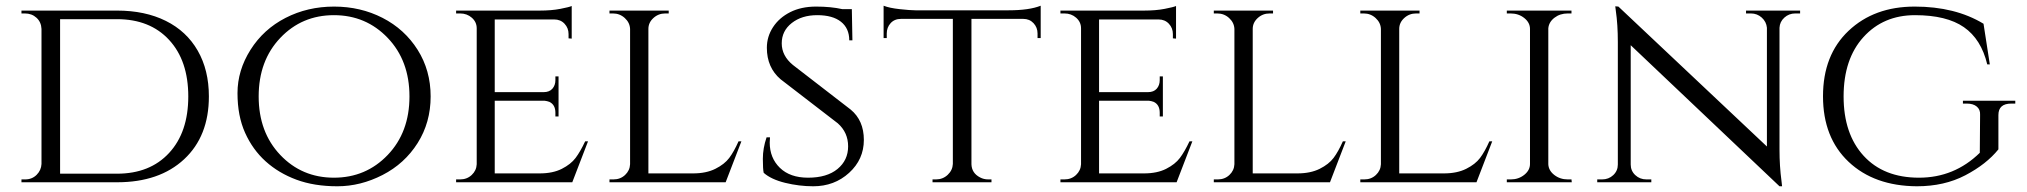

<svg xmlns="http://www.w3.org/2000/svg" viewBox="-20 -637 7083 671"><path d="M710 -300Q710 -161 623.5 -80.5Q537 0 389 0H55V-10H68Q92 -10 108 -26Q124 -42 125 -64V-536Q124 -560 107.5 -575Q91 -590 67 -590H55V-600H389Q487 -600 559.5 -564Q632 -528 671 -460Q710 -392 710 -300ZM190 -570V-30H389Q504 -30 571 -102.5Q638 -175 638 -300Q638 -425 571 -497.5Q504 -570 389 -570Z M978 -574.5Q1055 -614 1147.5 -614Q1240 -614 1317 -574.5Q1394 -535 1439.5 -463Q1485 -391 1485 -300Q1485 -209 1439.5 -137Q1394 -65 1317 -25.5Q1240 14 1159 14Q1078 14 1016 -9Q954 -32 908.5 -73Q863 -114 836.5 -173Q810 -232 810 -311.5Q810 -391 855.5 -463Q901 -535 978 -574.5ZM959.5 -95.5Q1035 -16 1147 -16Q1259 -16 1335 -95.5Q1411 -175 1411 -300Q1411 -425 1335 -504.5Q1259 -584 1147 -584Q1035 -584 959.5 -504.5Q884 -425 884 -300Q884 -175 959.5 -95.5Z M1588 -10Q1612 -10 1628.5 -25.5Q1645 -41 1646 -63V-538Q1646 -560 1629 -575Q1612 -590 1588 -590H1574V-600H1866Q1907 -600 1938 -606Q1969 -612 1978 -616V-502L1967 -503V-518Q1967 -539 1953 -554Q1939 -569 1917 -569H1709V-315H1880Q1900 -315 1910.5 -327Q1921 -339 1921 -357V-370H1932V-230H1921V-243Q1921 -271 1900 -281Q1892 -284 1883 -285H1709V-31H1866Q1912 -31 1943.5 -47Q1975 -63 1991.5 -85Q2008 -107 2025 -143H2035L1980 0H1574V-10Z M2124 -10Q2148 -10 2164.5 -25.5Q2181 -41 2182 -63V-536Q2181 -558 2163.5 -574Q2146 -590 2122 -590H2110V-600H2317V-590H2305Q2281 -590 2263.5 -574Q2246 -558 2246 -536V-31H2402Q2448 -31 2480 -47Q2512 -63 2528.5 -85Q2545 -107 2561 -143H2571L2516 0H2110V-10Z M2649 -33Q2646 -45 2646 -82Q2646 -119 2659 -157H2671Q2670 -148 2670 -139Q2670 -85 2705.5 -50.5Q2741 -16 2804 -16Q2870 -16 2907 -46.5Q2944 -77 2944 -125.5Q2944 -174 2908 -206L2708 -360Q2660 -401 2660 -470Q2660 -509 2681.5 -542Q2703 -575 2741.5 -594.5Q2780 -614 2832 -614Q2884 -614 2924 -605H2957L2959 -496H2948Q2948 -538 2919 -561Q2890 -584 2836 -584Q2782 -584 2747 -556.5Q2712 -529 2712 -485.5Q2712 -442 2751 -410L2953 -254Q2999 -216 2999 -148Q2999 -80 2947.5 -33Q2896 14 2822 14Q2773 14 2724 2Q2675 -10 2649 -33Z M3375 -571V-63Q3376 -32 3405 -17Q3418 -10 3434 -10H3445V0H3239V-10H3251Q3275 -10 3292 -26Q3309 -42 3310 -64V-571H3129Q3106 -571 3092.5 -556Q3079 -541 3079 -520V-504H3068V-617Q3088 -609 3124.5 -605Q3161 -601 3179 -601H3505Q3577 -601 3617 -617V-504H3606V-520Q3606 -541 3592 -556Q3578 -571 3556 -571Z M3700 -10Q3724 -10 3740.5 -25.5Q3757 -41 3758 -63V-538Q3758 -560 3741 -575Q3724 -590 3700 -590H3686V-600H3978Q4019 -600 4050 -606Q4081 -612 4090 -616V-502L4079 -503V-518Q4079 -539 4065 -554Q4051 -569 4029 -569H3821V-315H3992Q4012 -315 4022.5 -327Q4033 -339 4033 -357V-370H4044V-230H4033V-243Q4033 -271 4012 -281Q4004 -284 3995 -285H3821V-31H3978Q4024 -31 4055.5 -47Q4087 -63 4103.5 -85Q4120 -107 4137 -143H4147L4092 0H3686V-10Z M4236 -10Q4260 -10 4276.5 -25.5Q4293 -41 4294 -63V-536Q4293 -558 4275.5 -574Q4258 -590 4234 -590H4222V-600H4429V-590H4417Q4393 -590 4375.5 -574Q4358 -558 4358 -536V-31H4514Q4560 -31 4592 -47Q4624 -63 4640.5 -85Q4657 -107 4673 -143H4683L4628 0H4222V-10Z M4748 -10Q4772 -10 4788.5 -25.5Q4805 -41 4806 -63V-536Q4805 -558 4787.5 -574Q4770 -590 4746 -590H4734V-600H4941V-590H4929Q4905 -590 4887.5 -574Q4870 -558 4870 -536V-31H5026Q5072 -31 5104 -47Q5136 -63 5152.5 -85Q5169 -107 5185 -143H5195L5140 0H4734V-10Z M5260 -10Q5287 -10 5307 -26Q5327 -42 5327 -64V-536Q5327 -558 5307 -574Q5287 -590 5259 -590H5246V-600H5472V-590H5459Q5432 -590 5412.5 -575Q5393 -560 5391 -538V-63Q5392 -41 5412 -25.5Q5432 -10 5459 -10H5472L5473 0H5246V-10Z M6254 -590Q6232 -590 6216 -575.5Q6200 -561 6199 -540V-114Q6199 -56 6206 -4L6208 14H6199L5679 -479V-62Q5679 -40 5695 -25Q5711 -10 5734 -10H5751V0H5562V-10H5579Q5602 -10 5618 -25Q5634 -40 5634 -62V-490Q5634 -551 5627 -599L5625 -615L5636 -614L6155 -125V-540Q6153 -561 6137 -575.5Q6121 -590 6099 -590H6082V-600H6271V-590Z M6912 -554 6934 -412H6925Q6904 -500 6843.5 -542Q6783 -584 6672.5 -584Q6562 -584 6492.5 -507.5Q6423 -431 6423 -300Q6423 -169 6493 -92.5Q6563 -16 6686.5 -16Q6810 -16 6899 -103L6900 -236Q6901 -254 6888.5 -264.5Q6876 -275 6854 -275H6840V-285H7023V-275H7009Q6964 -275 6964 -235V-115Q6922 -63 6848.5 -24.5Q6775 14 6679 14Q6530 13 6440.5 -71.5Q6351 -156 6351 -300.5Q6351 -445 6440.5 -529.5Q6530 -614 6671.5 -614Q6813 -614 6912 -554Z"/></svg>

Font: Cinzel
Style: Regular
Weight: 400
Designer: Natanael Gama
Version: Version 1.001;PS 001.001;hotconv 1.0.56;makeotf.lib2.0.21325